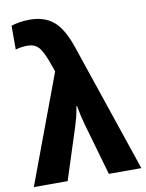

<svg xmlns="http://www.w3.org/2000/svg" viewBox="-93 -818 669 878"><g transform="rotate(-10 241.5 -378.5)"><path d="M-7.8 0 179.9 -503.9 172.4 -525.9Q149.4 -593.8 130.2 -617.8Q111.1 -641.8 75.2 -641.8Q61.5 -641.8 47 -639.8Q32.5 -637.7 20 -633.8V-744.1Q33.9 -749.3 56.6 -753.3Q79.3 -757.3 105.5 -757.3Q174.3 -757.3 216.9 -721.4Q259.5 -685.5 290 -594.2L491.5 0H340.6L270.8 -242.9Q263.4 -270.3 260.6 -283Q257.8 -295.7 251.2 -330.8H248.5Q242.2 -296.4 238.5 -281.9Q234.9 -267.3 227.5 -242.9L149.2 0Z"/></g></svg>

Font: RobotoFlex
Style: Regular
Weight: 400
Designer: Berlow after Robertson
Foundry: Google
Version: Version 2.136